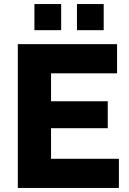

<svg xmlns="http://www.w3.org/2000/svg" viewBox="-20 -928 639 948"><path d="M150 -779H282V-908H150ZM360 -779H492V-908H360ZM567 -144H232V-295H512V-428H232V-566H558V-710H68V0H567Z"/></svg>

Font: FIGSv2-sans-serif ExtraBold
Style: Regular
Weight: 800
Designer: Matt McInerney, Pablo Impallari, Rodrigo Fuenzalida,Mirko Velimirovic
Foundry: Matt McInerney, Pablo Impallari, Rodrigo Fuenzalida
Version: Version 4.021;hotconv 1.0.109;makeotfexe 2.5.65596